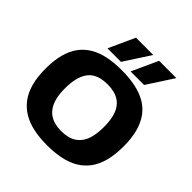

<svg xmlns="http://www.w3.org/2000/svg" viewBox="-242 -1114 1304 1304"><g transform="rotate(45 410.0 -462.0)"><path d="M410 -126Q444 -126 472.5 -133Q501 -140 524 -156Q547 -172 563.5 -197.5Q580 -223 588.5 -261.5Q597 -300 597 -351Q597 -402 588.5 -440Q580 -478 563.5 -503.5Q547 -529 524 -544.5Q501 -560 472.5 -567Q444 -574 410 -574Q378 -574 349.5 -567.5Q321 -561 298 -546Q275 -531 258.5 -505Q242 -479 233 -440.5Q224 -402 224 -350Q224 -298 233 -260.5Q242 -223 259 -197Q276 -171 299 -155.5Q322 -140 350 -133Q378 -126 410 -126ZM411 10Q341 10 282.5 -2Q224 -14 178 -41Q132 -68 100.5 -110Q69 -152 52.5 -211.5Q36 -271 36 -351Q36 -429 51.5 -488.5Q67 -548 98 -590Q129 -632 174.5 -659Q220 -686 279 -698Q338 -710 411 -710Q483 -710 542.5 -697.5Q602 -685 647 -659Q692 -633 722.5 -591Q753 -549 769 -490Q785 -431 785 -353Q785 -272 769 -212Q753 -152 721.5 -109.5Q690 -67 644.5 -40.5Q599 -14 540.5 -2Q482 10 411 10ZM458 -746 544 -934H710L588 -746ZM236 -746 322 -934H488L366 -746Z"/></g></svg>

Font: Georama SemiExpanded
Style: Bold
Weight: 700
Width: 6
Designer: Jean-Baptiste Levee
Foundry: Production Type
Version: Version 1.001